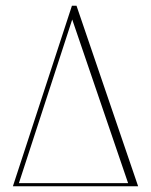

<svg xmlns="http://www.w3.org/2000/svg" viewBox="-20 -650 527 670"><path d="M231 -630H247L462 0H25ZM427 -11 232 -582 46 -11Z"/></svg>

Font: Arapey Thin-Display
Style: Regular
Weight: 100
Designer: Eduardo Rodriguez Tunni
Foundry: Eduardo Rodriguez Tunni
Version: Version 4.000